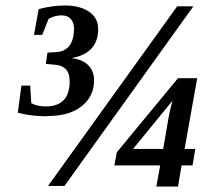

<svg xmlns="http://www.w3.org/2000/svg" viewBox="-20 -678 790 700"><path d="M215 0H155L626 -655H685ZM154 -255 151 -254Q94 -254 45 -267L58 -366H90L94 -302Q115 -290 147 -290Q234 -290 234 -382Q234 -438 180 -442L147 -445L153 -486L184 -488Q248 -491 250 -572Q250 -596 238 -609Q226 -622 205 -622Q179 -622 157 -609L134 -551H104L121 -645Q172 -658 217 -658Q271 -658 305 -635Q338 -612 338 -573Q338 -483 240 -466Q280 -462 302 -440Q323 -419 323 -385Q323 -327 278 -291Q233 -255 154 -255ZM642 -75 629 2H550L564 -75H397L406 -123L629 -393H699L653 -135H692L682 -75ZM609 -311 465 -135H575L594 -246Q600 -280 609 -311Z"/></svg>

Font: Libra Serif Modern
Style: Bold Italic
Weight: 700
Italic angle: -12°
Designer: Stefan Peev, Context Ltd
Foundry: Stefan Peev, Context Ltd
Version: Version 1.000